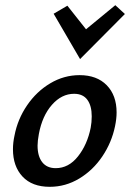

<svg xmlns="http://www.w3.org/2000/svg" viewBox="-20 -715 502 741"><path d="M187 -662 240 -693 312 -602 425 -695 462 -661 289 -487ZM30 -139Q30 -165 36 -192Q48 -255 84.5 -308.5Q121 -362 174 -393.5Q227 -425 287 -425Q354 -425 392 -386Q430 -347 430 -281Q430 -257 424 -228Q411 -165 375 -111.5Q339 -58 286 -26Q233 6 172 6Q104 6 67 -33.5Q30 -73 30 -139ZM330 -222Q334 -243 334 -266Q334 -307 317 -330Q300 -353 266 -353Q218 -353 180.5 -310.5Q143 -268 130 -198Q125 -171 125 -153Q125 -112 143 -89Q161 -66 195 -66Q245 -66 281 -111.5Q317 -157 330 -222Z"/></svg>

Font: Ysabeau Infant Semibold
Style: Italic
Weight: 600
Italic angle: -12°
Designer: Christian Thalmann (Catharsis Fonts)
Version: Version 0.003